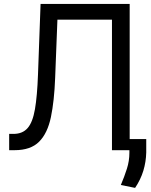

<svg xmlns="http://www.w3.org/2000/svg" viewBox="-20 -747 753 955"><path d="M652 187.5 581 173.3Q599.1 130.7 611.3 92Q623.6 53.3 623.6 12.8V0H536.9V-649.1H265.6L254.3 -359.4Q250 -245 233.3 -164.8Q216.6 -84.5 174.7 -42.3Q132.8 0 52.6 0H25.6V-81H46.9Q92.3 -81 117.5 -110.1Q142.8 -139.2 153.9 -204.2Q165.1 -269.2 169 -376.4L181.8 -727.3H625V-55.4H707.4V11.4Q706.3 58.2 693 102.1Q679.7 146 652 187.5Z"/></svg>

Font: Linik Sans
Style: Regular
Weight: 400
Designer: Rasmus Andersson (font), Marc Monis (original base), Kil Hyung-jin (Pretendard portions), Cristiano Sobral (main changes
Foundry: rsms
Version: Version 3.018;May 31, 2022;FontCreator 14.0.0.2814 64-bit; t